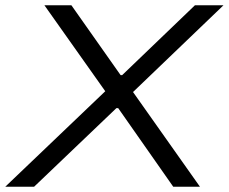

<svg xmlns="http://www.w3.org/2000/svg" viewBox="-40 -706 865 726"><path d="M-20 0 358 -361 128 -686H230L416 -422H422L697 -686H805L463 -358L716 0H615L407 -297H400L89 0Z"/></svg>

Font: Archivo SemiExpanded Light
Style: Italic
Weight: 300
Width: 6
Italic angle: -10°
Designer: Hector Gatti
Foundry: Omnibus-Type
Version: Version 2.001